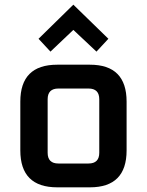

<svg xmlns="http://www.w3.org/2000/svg" viewBox="-20 -802 629 822"><path d="M67 -158V-367Q67 -525 225 -525H365Q522 -525 522 -367V-158Q522 0 365 0H225Q67 0 67 -158ZM184 -148Q184 -102 230 -102H359Q405 -102 405 -148V-377Q405 -423 359 -423H230Q184 -423 184 -377ZM145 -636 294 -782 444 -636 393 -581 294 -674 196 -581Z"/></svg>

Font: Oxanium SemiBold
Style: Regular
Weight: 600
Designer: Severin Meyer
Version: Version 2.000